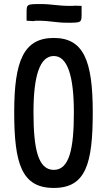

<svg xmlns="http://www.w3.org/2000/svg" viewBox="-20 -919 527 946"><path d="M50 -366C50 -112 87 7 245 7C403 7 437 -112 437 -366C437 -620 392 -732 245 -732C97 -732 50 -620 50 -366ZM145 -366C145 -545 176 -643 245 -643C313 -643 344 -543 344 -365C344 -187 322 -82 245 -82C167 -82 145 -187 145 -366ZM382 -890 350 -891C343 -890 333 -890 324 -890C265 -890 234 -899 183 -899C111 -899 111 -899 111 -854V-817L144 -815C151 -817 158 -817 168 -817C225 -817 257 -807 310 -807C382 -807 382 -807 382 -853Z"/></svg>

Font: Economica
Style: Bold
Weight: 700
Designer: Vicente Lamonaca
Foundry: Vicente Lamonaca
Version: Version 1.100